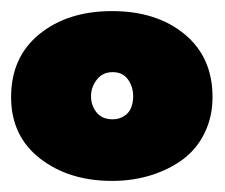

<svg xmlns="http://www.w3.org/2000/svg" viewBox="-20 -730 406 346"><path d="M220 -556Q220 -574 210.5 -587Q201 -600 183 -600Q165 -600 154.5 -586.5Q144 -573 144 -556.5Q144 -540 154 -527.5Q164 -515 183 -515Q195 -515 204 -521Q213 -527 216.5 -536.5Q220 -546 220 -556ZM182 -404Q104 -404 52 -444.5Q0 -485 0 -555Q0 -627 51 -668.5Q102 -710 182 -710Q262 -710 312.5 -668.5Q363 -627 363 -555Q363 -520 349 -491Q335 -462 310.5 -443.5Q286 -425 253 -414.5Q220 -404 182 -404Z"/></svg>

Font: Coiny 2.0
Style: Regular
Weight: 400
Version: Version 1.001 July 11, 2018